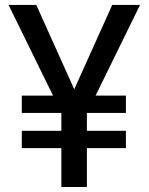

<svg xmlns="http://www.w3.org/2000/svg" viewBox="-20 -747 594 767"><path d="M14.2 -727.3 191.8 -365.1H67.1V-295.8H225.1V-224.4H67.1V-155.2H225.1V0H327.1V-155.2H483V-224.4H327.1V-294.4L327.8 -295.8H483V-365.1H361.9L539.4 -727.3H428.3L276.6 -390.3L125 -727.3Z"/></svg>

Font: Inter 465
Style: Regular
Weight: 400
Designer: Rasmus Andersson
Foundry: rsms
Version: Version 3.019;Glyphs 3.1.2 (3151)